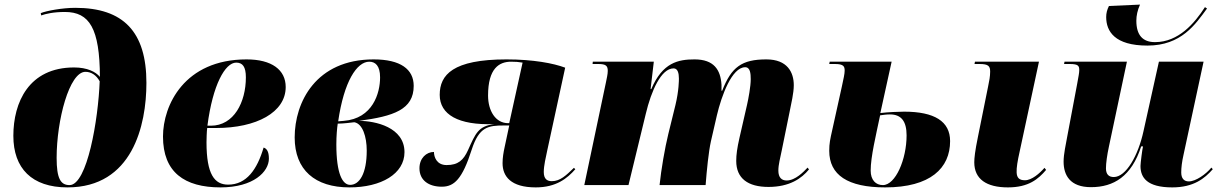

<svg xmlns="http://www.w3.org/2000/svg" viewBox="-20 -804 5300 834"><path d="M273 10C555 10 616 -259 616 -444C616 -666 516 -770 307 -770C251 -770 181 -757 157 -747L159 -737C179 -744 212 -752 262 -752C369 -752 413 -680 414 -470C396 -492 359 -511 302 -511C105 -511 38 -359 38 -214C38 -73 118 10 273 10ZM282 0C243 0 226 -29 226 -118C226 -282 281 -492 351 -492C376 -492 398 -478 413 -451C407 -286 359 0 282 0Z M938 10C1081 10 1148 -58 1148 -115C1148 -147 1138 -159 1125 -163C1097 -68 1051 -2 971 -2C912 -2 877 -46 877 -186C877 -195 878 -236 880 -248H919C1094 -248 1221 -316 1221 -426C1221 -501 1160 -546 1051 -546C781 -546 688 -347 688 -211C688 -56 781 10 938 10ZM896 -258H881C904 -436 958 -532 1006 -532C1034 -532 1048 -514 1048 -468C1048 -360 996 -258 896 -258Z M1498 10C1636 10 1737 -49 1737 -143C1737 -251 1611 -279 1539 -279C1690 -299 1777 -328 1777 -431C1777 -503 1720 -546 1603 -546C1352 -546 1260 -360 1260 -207C1260 -66 1348 10 1498 10ZM1473 -279 1449 -277C1474 -450 1530 -536 1584 -536C1610 -536 1631 -519 1631 -468C1631 -399 1599 -289 1473 -279ZM1501 -1C1468 -1 1441 -48 1441 -177C1441 -213 1444 -247 1447 -267C1473 -267 1499 -271 1519 -273C1555 -267 1573 -210 1573 -150C1573 -49 1541 -1 1501 -1Z M2307 10C2396 10 2444 -29 2479 -69L2473 -75C2439 -42 2413 -17 2377 -17C2357 -17 2342 -26 2342 -57C2342 -84 2351 -122 2357 -150L2435 -510C2385 -529 2296 -546 2180 -546C1947 -546 1890 -479 1890 -392C1890 -307 1970 -259 2127 -265C2057 -256 2046 -225 2013 -152C1993 -108 1970 -87 1920 -87C1876 -87 1865 -123 1865 -144C1832 -144 1802 -117 1802 -73C1802 -21 1842 7 1899 7C1953 7 1988 -26 2029 -154C2061 -253 2100 -259 2170 -259H2192L2172 -165C2167 -142 2163 -119 2163 -95C2163 -38 2199 10 2307 10ZM2187 -269C2133 -269 2100 -322 2100 -389C2100 -508 2149 -536 2200 -536C2220 -536 2232 -535 2250 -532L2192 -269Z M3318 8C3410 8 3462 -29 3494 -68L3488 -76C3471 -58 3435 -20 3397 -20C3376 -20 3361 -32 3361 -63C3361 -89 3369 -117 3376 -152L3410 -319C3417 -355 3428 -399 3428 -434C3428 -490 3400 -546 3309 -546C3202 -546 3157 -513 3117 -410H3114V-436C3110 -501 3081 -546 2997 -546C2927 -546 2858 -533 2809 -417H2806L2820 -536H2555L2554 -526H2579C2612 -526 2620 -518 2620 -496C2620 -481 2615 -462 2612 -446L2518 0H2710L2785 -309C2809 -410 2852 -507 2906 -507C2924 -507 2929 -486 2929 -463C2929 -456 2929 -410 2914 -348L2883 -222C2868 -161 2852 -68 2845 0H3045C3050 -65 3058 -145 3068 -190L3094 -303C3114 -388 3159 -512 3217 -512C3239 -512 3241 -484 3241 -460C3241 -429 3231 -375 3225 -349L3192 -205C3182 -161 3178 -132 3178 -105C3178 -29 3229 8 3318 8Z M3825 10C4022 10 4107 -74 4107 -191C4107 -277 4039 -319 3907 -319C3886 -319 3837 -317 3804 -313L3853 -536H3584L3582 -526H3607C3645 -526 3649 -515 3649 -497C3649 -483 3644 -462 3637 -429L3595 -239C3586 -199 3582 -181 3582 -149C3582 -44 3662 10 3825 10ZM4358 10C4448 10 4490 -26 4524 -66L4517 -75C4496 -51 4462 -21 4432 -21C4407 -21 4397 -32 4396 -55C4395 -75 4400 -105 4409 -145L4493 -536H4215L4213 -526H4235C4273 -526 4281 -517 4281 -493C4281 -473 4277 -451 4272 -428L4228 -210C4215 -147 4212 -117 4212 -99C4212 -26 4265 10 4358 10ZM3815 0C3784 0 3762 -22 3762 -63C3762 -123 3785 -217 3803 -303C3817 -305 3830 -307 3846 -307C3895 -307 3918 -277 3918 -216C3918 -112 3870 0 3815 0Z M4964 -606C5112 -606 5173 -699 5223 -767L5214 -773C5169 -703 5099 -621 4997 -621C4944 -621 4916 -651 4916 -714C4916 -736 4921 -760 4932 -784L4797 -778C4789 -762 4785 -747 4785 -730C4785 -668 4822 -606 4964 -606ZM5072 10C5165 10 5213 -29 5248 -69L5242 -76C5218 -47 5174 -16 5144 -16C5122 -16 5111 -30 5111 -55C5111 -76 5114 -101 5121 -132L5208 -536H5014L4947 -234C4924 -128 4871 -35 4818 -35C4796 -35 4784 -47 4784 -73C4784 -95 4789 -131 4797 -168L4875 -536H4604L4602 -526H4627C4665 -526 4668 -517 4668 -499C4668 -488 4665 -473 4659 -440L4616 -212C4610 -178 4600 -135 4600 -102C4600 -43 4628 9 4719 9C4818 9 4895 -38 4937 -168H4945C4942 -158 4934 -95 4934 -83C4934 -33 4962 10 5072 10Z"/></svg>

Font: Noto Serif Display Black
Style: Italic
Weight: 900
Italic angle: -12°
Designer: Monotype Design Team
Foundry: Monotype Imaging Inc.
Version: Version 2.009